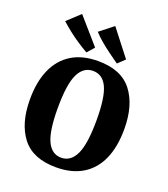

<svg xmlns="http://www.w3.org/2000/svg" viewBox="-144 -885 869 996"><g transform="rotate(20 290.5 -387.0)"><path d="M281 10Q153 10 93.5 -66.5Q34 -143 34 -276Q34 -373 64.5 -441.5Q95 -510 154 -546.5Q213 -583 300 -583Q428 -583 487.5 -506Q547 -429 547 -297Q547 -200 517 -131.5Q487 -63 427.5 -26.5Q368 10 281 10ZM292 -526Q239 -526 212 -469.5Q185 -413 185 -283Q185 -156 211 -101Q237 -46 289 -46Q342 -46 369 -103.5Q396 -161 396 -292Q396 -418 370.5 -472Q345 -526 292 -526ZM432 -640 394 -604Q370 -621 342.5 -641Q315 -661 289.5 -682.5Q264 -704 245 -725L320 -784ZM260 -643 226 -604Q200 -619 171 -638Q142 -657 115 -678.5Q88 -700 67 -719L137 -784Z"/></g></svg>

Font: Rasa
Style: Bold
Weight: 700
Designer: Anna Giedrys (Yrsa+Rasa design), David Brezina (Yrsa art-direction, Rasa art-direction, design)
Foundry: Rosetta Type Foundry
Version: Version 2.004